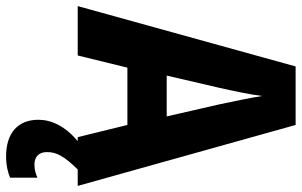

<svg xmlns="http://www.w3.org/2000/svg" viewBox="-200 -555 990 630"><g transform="rotate(90 295.0 -240.0)"><path d="M430 0H443C393 42 373 87 373 129C373 195 415 235 493 235C523 235 546 229 563 222V132C553 137 538 142 520 142C494 142 479 127 479 101C479 69 493 44 536 0H590L390 -715H198L0 0H162L202 -163H390ZM323 -462 362 -292H228L268 -464C278 -508 290 -565 295 -605C301 -566 314 -505 323 -462Z"/></g></svg>

Font: Noto Sans Bengali Condensed
Style: Bold
Weight: 700
Width: 3
Designer: Joana Ranito - Universal Thirst; Jelle Bosma - Monotype Design Team
Foundry: Universal Thirst ehf.
Version: Version 3.000